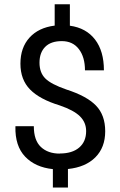

<svg xmlns="http://www.w3.org/2000/svg" viewBox="-20 -754 547 876"><path d="M373 -155.8Q373 -195.3 345 -223.1Q316.9 -251 252.9 -272.9Q161.1 -300.8 117.2 -345.7Q73.2 -390.6 73.2 -463.6Q73.2 -536.6 114.5 -582.3Q155.8 -627.9 229.5 -637.2V-734.4H298.8V-636.7Q373 -626.5 413.6 -573.7Q454.1 -521 454.1 -433.1H367.7Q367.7 -493.7 339.8 -530Q312 -566.4 262 -566.4Q211.9 -566.4 186 -540Q160.2 -513.7 160.2 -468Q160.2 -422.4 186.8 -396Q213.4 -369.6 282.7 -345.7Q375.5 -315.9 417.7 -272.5Q460 -229 460 -155Q460 -81.1 415 -36.1Q370.1 8.8 290 17.1V101.6H221.2V17.6Q141.1 9.3 94.7 -39.3Q48.3 -87.9 50.3 -176.3L50.8 -178.2H134.3Q134.3 -113.8 166.5 -83.5Q198.7 -53.2 252.4 -53.2L252.9 -53.7Q309.6 -53.7 341.3 -80.8Q373 -107.9 373 -155.8Z"/></svg>

Font: Yantramanav
Style: Regular
Weight: 400
Version: Version 1.001;PS 1.0;hotconv 1.0.72;makeotf.lib2.5.5900; ttf